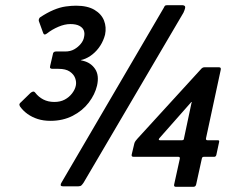

<svg xmlns="http://www.w3.org/2000/svg" viewBox="-20 -720 929 742"><path d="M660 2Q651 2 653 -7L675 -107Q676 -114 669 -114H496Q487 -114 489 -123L499 -165Q500 -170 504 -175.5Q508 -181 511 -184L755 -451Q759 -456 762.5 -458Q766 -460 770 -460H826Q831 -460 832.5 -457.5Q834 -455 833 -450L776 -185Q775 -178 782 -178H822Q828 -178 827 -172L816 -121Q814 -114 808 -114H768Q761 -114 760 -107L738 -7Q736 2 727 2ZM599 -178H683Q691 -178 691 -185L720 -322Q722 -326 720.5 -326Q719 -326 717 -323L596 -186Q590 -178 599 -178ZM175 -253Q148 -253 126 -260Q104 -267 86.5 -279.5Q69 -292 57 -309Q54 -315 55.5 -318.5Q57 -322 61 -325L98 -361Q103 -365 107.5 -366Q112 -367 116 -362Q129 -345 147.5 -335.5Q166 -326 190 -326Q213 -326 230 -335Q247 -344 258.5 -359Q270 -374 273 -389Q276 -403 270.5 -418Q265 -433 249.5 -443.5Q234 -454 206 -454Q200 -454 194.5 -454Q189 -454 183 -454Q177 -454 174.5 -456.5Q172 -459 174 -466L184 -509Q185 -521 196 -521Q203 -521 212.5 -521Q222 -521 232 -521Q252 -521 267 -529.5Q282 -538 292.5 -551Q303 -564 305 -578Q308 -591 304 -602Q300 -613 287 -620Q274 -627 252 -627Q230 -627 205.5 -616.5Q181 -606 162 -591Q151 -582 147 -592L130 -639Q129 -643 131 -647.5Q133 -652 135 -653Q162 -671 187 -681.5Q212 -692 234 -695Q256 -698 274 -698Q318 -698 345 -682Q372 -666 382 -640.5Q392 -615 386 -586Q380 -563 367.5 -543.5Q355 -524 337.5 -510Q320 -496 301 -490Q297 -489 294.5 -488.5Q292 -488 292 -488Q292 -487 301 -485Q331 -478 347.5 -453.5Q364 -429 355 -389Q347 -355 323 -323.5Q299 -292 261 -272.5Q223 -253 175 -253ZM224 0Q215 0 214.5 -4.5Q214 -9 218 -15L613 -690Q616 -697 618.5 -698.5Q621 -700 629 -700H683Q692 -700 695 -695.5Q698 -691 689 -671L303 -14Q299 -8 295 -4Q291 0 283 0Z"/></svg>

Font: Glory
Style: Bold Italic
Weight: 700
Italic angle: -12°
Version: Version 1.011